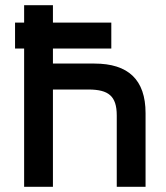

<svg xmlns="http://www.w3.org/2000/svg" viewBox="-20 -720 641 740"><path d="M430 -275V0H541V-284C541 -413 474 -475 344 -475H184V-533H409V-633H184V-700H73V-633H38V-533H73V0H184V-375H324C397 -374 430 -351 430 -275Z"/></svg>

Font: Mint Spirit No2
Style: Bold
Weight: 700
Designer: HARENDAL Hirwen
Foundry: Arkandis Digital Foundry.
Version: Version 1.004;FFEdit